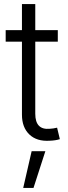

<svg xmlns="http://www.w3.org/2000/svg" viewBox="-20 -696 338 957"><path d="M268.1 -545.9V-488.3H155.8V-128.9Q155.8 -46.9 229 -54.2Q235.8 -54.2 245.8 -55.9Q255.9 -57.6 264.6 -59.6L278.3 -2.4Q257.3 4.4 228.5 5.4Q163.6 9.8 126.5 -25.6Q89.4 -61 89.4 -124.5V-488.3H8.3V-545.9H89.4V-675.8H155.8V-545.9ZM95.7 240.7 137.7 57.6H206.1L147 240.7Z"/></svg>

Font: Inter Light
Style: Regular
Weight: 300
Designer: Rasmus Andersson
Foundry: rsms
Version: Version 4.000;git-a52131595